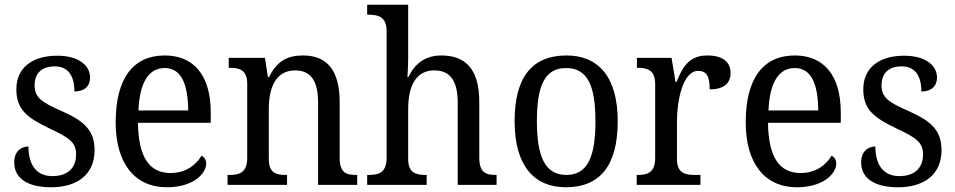

<svg xmlns="http://www.w3.org/2000/svg" viewBox="-20 -780 4031 810"><path d="M196 10C307 10 379 -45 379 -146C379 -230 336 -269 239 -312C157 -348 126 -368 126 -420C126 -467 152 -500 211 -500C266 -500 294 -462 294 -394C337 -394 360 -417 360 -453C360 -503 313 -545 221 -545C118 -545 49 -495 49 -404C49 -318 93 -284 191 -237C277 -197 301 -177 301 -128C301 -72 266 -37 201 -37C128 -37 100 -92 100 -162C74 -162 40 -146 40 -95C40 -25 100 10 196 10Z M684 10C797 10 850 -49 850 -90C850 -107 840 -119 830 -123C808 -85 764 -50 700 -50C611 -50 564 -115 562 -262H869V-306C869 -464 796 -546 675 -546C543 -546 468 -451 468 -264C468 -91 548 10 684 10ZM774 -314H564C569 -430 606 -493 675 -493C747 -493 773 -421 774 -314Z M940 0H1191V-42H1186C1146 -42 1114 -49 1114 -109V-320C1114 -406 1141 -483 1225 -483C1296 -483 1322 -432 1322 -346V0H1487V-42H1482C1441 -42 1413 -51 1413 -114V-350C1413 -487 1356 -546 1259 -546C1197 -546 1151 -527 1115 -455H1110L1098 -536H945V-494H950C990 -494 1023 -485 1023 -426V-114C1023 -51 989 -42 948 -42H940Z M1529 0H1780V-42H1777C1736 -42 1702 -49 1702 -109V-320C1702 -419 1736 -483 1812 -483C1884 -483 1911 -433 1911 -346V0H2075V-42H2072C2031 -42 2002 -51 2002 -114V-350C2002 -487 1945 -546 1842 -546C1773 -546 1729 -510 1703 -455H1699C1699 -458 1702 -502 1702 -537V-760H1529V-718H1536C1575 -718 1611 -709 1611 -650V-114C1611 -51 1577 -42 1536 -42H1529Z M2367 10C2511 10 2586 -81 2586 -269C2586 -456 2504 -546 2370 -546C2226 -546 2151 -456 2151 -269C2151 -81 2233 10 2367 10ZM2369 -42C2279 -42 2245 -120 2245 -269C2245 -418 2278 -493 2368 -493C2459 -493 2492 -418 2492 -269C2492 -120 2460 -42 2369 -42Z M2666 0H2935V-42H2910C2870 -42 2836 -50 2836 -109V-270C2836 -353 2860 -481 2925 -481C2961 -481 2974 -458 2974 -403C3037 -403 3062 -431 3062 -472C3062 -518 3030 -546 2964 -546C2885 -546 2859 -495 2834 -434H2830L2813 -536H2667V-494H2670C2710 -494 2744 -485 2744 -426V-114C2744 -51 2711 -42 2669 -42H2666Z M3342 10C3455 10 3508 -49 3508 -90C3508 -107 3498 -119 3488 -123C3466 -85 3422 -50 3358 -50C3269 -50 3222 -115 3220 -262H3527V-306C3527 -464 3454 -546 3333 -546C3201 -546 3126 -451 3126 -264C3126 -91 3206 10 3342 10ZM3432 -314H3222C3227 -430 3264 -493 3333 -493C3405 -493 3431 -421 3432 -314Z M3769 10C3880 10 3952 -45 3952 -146C3952 -230 3909 -269 3812 -312C3730 -348 3699 -368 3699 -420C3699 -467 3725 -500 3784 -500C3839 -500 3867 -462 3867 -394C3910 -394 3933 -417 3933 -453C3933 -503 3886 -545 3794 -545C3691 -545 3622 -495 3622 -404C3622 -318 3666 -284 3764 -237C3850 -197 3874 -177 3874 -128C3874 -72 3839 -37 3774 -37C3701 -37 3673 -92 3673 -162C3647 -162 3613 -146 3613 -95C3613 -25 3673 10 3769 10Z"/></svg>

Font: Noto Serif Ethiopic SemiCondensed
Style: Regular
Weight: 400
Width: 4
Designer: Monotype Design Team
Foundry: Monotype Imaging Inc.
Version: Version 2.102